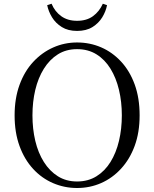

<svg xmlns="http://www.w3.org/2000/svg" viewBox="-20 -967 807 1004"><path d="M226.8 -940 249.7 -947.5Q266.6 -906.7 300.1 -882.5Q333.6 -858.2 383 -858.2Q433.2 -858.2 466.3 -882.5Q499.4 -906.7 517.7 -947.5L539.7 -940Q533.5 -907.4 514.7 -876.5Q495.8 -845.7 463.5 -825.5Q431.1 -805.3 383 -805.3Q335.7 -805.3 303.3 -825.5Q270.9 -845.7 252.1 -876.5Q233.3 -907.4 226.8 -940ZM149.7 -363.7Q149.7 -293.1 164.5 -230.4Q179.4 -167.8 209.3 -120.2Q239.2 -72.6 282.6 -45.3Q325.9 -18 383 -18Q440.8 -18 484.6 -45.3Q528.4 -72.6 557.9 -120.2Q587.4 -167.8 602.2 -230.4Q617.1 -293.1 617.1 -363.7Q617.1 -434.4 602.2 -496.9Q587.4 -559.5 557.9 -607.5Q528.4 -655.5 484.6 -682.8Q440.8 -710 383 -710Q325.9 -710 282.6 -682.8Q239.2 -655.5 209.3 -607.5Q179.4 -559.5 164.5 -496.9Q149.7 -434.4 149.7 -363.7ZM383 -744.9Q450 -744.9 508.8 -719.5Q567.6 -694.1 613.1 -645Q658.7 -595.9 684.4 -525.1Q710.1 -454.4 710.1 -363.7Q710.1 -274.6 684.4 -204.6Q658.7 -134.5 613.1 -85Q567.6 -35.5 508.8 -9.7Q450 16.1 383 16.1Q316.9 16.1 257.7 -9.3Q198.4 -34.7 153.2 -83.8Q107.9 -132.9 82.2 -203.3Q56.4 -273.6 56.4 -363.7Q56.4 -452.8 82.3 -523.6Q108.1 -594.3 153.7 -643.4Q199.2 -692.5 258.1 -718.7Q316.9 -744.9 383 -744.9Z"/></svg>

Font: Noto Serif TC
Style: Regular
Weight: 200
Designer: Ryoko NISHIZUKA 西塚涼子 (kana & ideographs); Frank Grießhammer (Latin, Greek & Cyrillic); Wenlong ZHANG 张文龙 (bopomofo); San
Foundry: Adobe
Version: Version 2.001;hotconv 1.1.0;makeotfexe 2.6.0